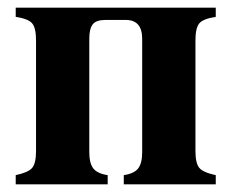

<svg xmlns="http://www.w3.org/2000/svg" viewBox="-20 -481 596 501"><path d="M351 -84V-380Q351 -429 308 -429H255Q231 -429 222 -417.5Q213 -406 213 -380V-84Q213 -55 223.5 -41.5Q234 -28 261 -24V0H21V-24Q54 -31 64 -43Q74 -55 74 -87V-376Q74 -408 64 -420Q54 -432 21 -437V-461H543V-437Q510 -432 500 -420Q490 -408 490 -376V-87Q490 -55 500 -43Q510 -31 543 -24V0H303V-24Q330 -28 340.5 -41.5Q351 -55 351 -84Z"/></svg>

Font: STIX
Style: Bold
Weight: 700
Designer: MicroPress Inc., with final additions and corrections provided by Coen Hoffman, Elsevier (retired)
Version: Version 1.1.1